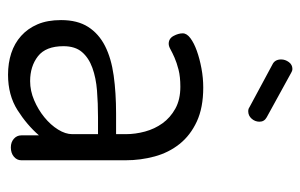

<svg xmlns="http://www.w3.org/2000/svg" viewBox="-155 -586 748 478"><g transform="rotate(90 219.0 -347.0)"><path d="M198 -479Q248 -479 282.5 -463Q317 -447 338.5 -420Q360 -393 369.5 -358Q379 -323 379 -286V-26Q379 -15 370 -7.5Q361 0 347 0Q334 0 325.5 -7.5Q317 -15 317 -26V-70Q291 -40 254 -16.5Q217 7 166 7Q137 7 112.5 -1Q88 -9 69.5 -25.5Q51 -42 40.5 -66.5Q30 -91 30 -125Q30 -166 47 -192.5Q64 -219 94.5 -234.5Q125 -250 168 -256Q211 -262 263 -262H314V-286Q314 -310 307.5 -334Q301 -358 287 -377.5Q273 -397 250.5 -409.5Q228 -422 196 -422Q171 -422 153.5 -417.5Q136 -413 123.5 -407.5Q111 -402 103 -397.5Q95 -393 89 -393Q76 -393 69.5 -405Q63 -417 63 -428Q63 -438 75 -447Q87 -456 106.5 -463Q126 -470 150 -474.5Q174 -479 198 -479ZM314 -217H272Q237 -217 205.5 -214.5Q174 -212 149 -203Q124 -194 109.5 -177Q95 -160 95 -131Q95 -87 120 -67.5Q145 -48 182 -48Q206 -48 229.5 -58Q253 -68 272 -83.5Q291 -99 302.5 -117.5Q314 -136 314 -153ZM141 -651Q128 -657 128 -673Q128 -683 134.5 -692Q141 -701 152 -701Q156 -701 161 -698L272 -637Q283 -631 283 -619Q283 -608 275.5 -599.5Q268 -591 257 -591Q251 -591 247 -594Z"/></g></svg>

Font: Dosis
Style: Book
Weight: 400
Designer: EdgarTolentino, PabloImpallari, IginoMarini
Foundry: EdgarTolentino, PabloImpallari, IginoMarini
Version: Version 1.007